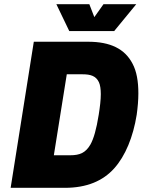

<svg xmlns="http://www.w3.org/2000/svg" viewBox="-20 -900 683 920"><path d="M250 -880 312 -751H527L633 -880H476L432 -818L408 -880ZM31 0H291C396 0 473 -33 527 -93C581 -153 618 -244 635 -350C640 -386 643 -420 643 -453C643 -509 635 -558 615 -595C578 -666 509 -700 402 -700H142ZM238 -156 300 -544H376C414 -544 440 -536 454 -506C460 -493 463 -473 463 -449C463 -421 459 -388 453 -350C442 -281 429 -235 413 -207C390 -168 363 -156 316 -156Z"/></svg>

Font: Arthouse Owned Black
Style: Italic
Weight: 900
Italic angle: -10°
Designer: Jeremy Tribby
Foundry: Tribby Type
Version: Version 1.000;PS 001.000;hotconv 1.0.88;makeotf.lib2.5.64775